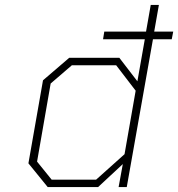

<svg xmlns="http://www.w3.org/2000/svg" viewBox="-20 -757 721 777"><path d="M173 0 95 -96 154 -432 260 -523H463L536 -428L566 -598H397L402 -629H571L590 -737H623L604 -629H681L675 -598H599L493 0H460L477 -93L377 0ZM369 -30 484 -133 529 -390 450 -493H271L185 -419L130 -103L189 -30Z"/></svg>

Font: Tomorrow ExtraLight
Style: Italic
Weight: 275
Italic angle: -10°
Designer: Tony de Marco, Monica Rizzolli
Foundry: Just in Type
Version: Version 2.002